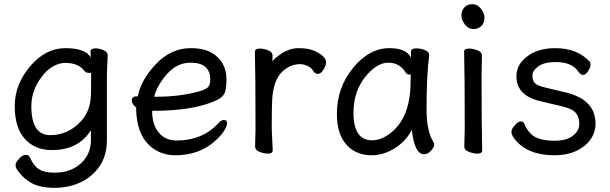

<svg xmlns="http://www.w3.org/2000/svg" viewBox="-20 -724 2941 925"><path d="M222 -73Q310 -73 372 -142Q415 -190 418 -263Q419 -290 419 -372Q419 -373 407 -373Q395 -373 388 -381Q359 -421 294 -421Q264 -421 233.5 -403Q203 -385 181 -354Q131 -289 131 -212Q131 -73 222 -73ZM242 181Q172 181 129.5 156.5Q87 132 59 88Q55 82 55 70Q55 59 72 40.5Q89 22 104 22Q119 22 125 36Q142 75 168 91.5Q194 108 244 108Q294 108 333 88.5Q372 69 395 33.5Q418 -2 418 -51V-97Q359 -1 230 -1Q148 -1 99.5 -55Q51 -109 51 -213Q51 -317 125 -404.5Q199 -492 295 -492Q391 -492 418 -447L416 -475Q416 -491 440 -491Q458 -491 478.5 -482.5Q499 -474 499 -457Q495 -381 495 -358V-50Q495 25 460 76.5Q425 128 368 154.5Q311 181 242 181Z M735 -258Q846 -258 940 -284Q974 -294 983.5 -305.5Q993 -317 993 -341Q993 -422 898 -422Q832 -422 783.5 -366Q735 -310 723 -258ZM824 24Q771 24 728 -2Q636 -59 636 -206Q615 -222 615 -241Q615 -260 640 -260H644Q658 -337 730.5 -414.5Q803 -492 899 -492Q963 -492 1001 -469Q1071 -428 1071 -340Q1071 -305 1065 -283.5Q1059 -262 1038 -249Q1017 -236 971 -221Q870 -190 713 -190Q713 -123 745 -85Q777 -47 831 -47Q954 -47 1031 -129Q1045 -146 1058 -146Q1074 -146 1074 -130Q1074 -117 1059 -93Q1044 -69 1013 -42Q938 24 824 24Z M1270 16Q1251 16 1230 7.5Q1209 -1 1209 -18L1211 -106Q1211 -367 1208 -474Q1208 -490 1232 -490Q1251 -490 1272 -481.5Q1293 -473 1293 -458Q1293 -436 1292 -428Q1303 -444 1338 -467Q1376 -492 1419 -492Q1461 -492 1488 -481.5Q1515 -471 1533 -456Q1551 -441 1551 -424Q1551 -408 1538 -388Q1525 -368 1512 -368Q1498 -368 1490 -381Q1481 -398 1461 -406.5Q1441 -415 1427 -415Q1387 -415 1353 -390Q1303 -354 1293 -265Q1289 -230 1289 -106L1294 0Q1294 16 1270 16Z M1773 -48Q1815 -48 1856 -79Q1958 -153 1958 -330L1959 -365H1950Q1941 -365 1936 -372Q1907 -422 1851 -422Q1794 -422 1738.5 -352Q1683 -282 1683 -180Q1683 -48 1773 -48ZM1770 24Q1694 24 1648.5 -27.5Q1603 -79 1603 -175Q1603 -302 1681 -397Q1759 -492 1856 -492Q1938 -492 1960 -446V-475Q1960 -491 1985 -491Q2005 -491 2026.5 -483Q2048 -475 2048 -458Q2035 -368 2035 -195Q2035 -92 2069 -38Q2072 -32 2072 -25Q2072 -16 2057 1.5Q2042 19 2023 19Q1977 19 1964 -98Q1936 -44 1882 -10Q1828 24 1770 24Z M2280 16Q2261 16 2239 7.5Q2217 -1 2217 -17L2219 -105Q2219 -368 2216 -475Q2216 -490 2240 -490Q2259 -490 2280.5 -481.5Q2302 -473 2302 -457L2300 -368Q2300 -105 2303 1Q2303 16 2280 16ZM2203 -650Q2203 -672 2217 -688Q2231 -704 2256 -704Q2280 -704 2297 -682Q2314 -660 2314 -638Q2314 -615 2299.5 -599.5Q2285 -584 2261 -584Q2237 -584 2220 -605.5Q2203 -627 2203 -650Z M2652 24Q2548 24 2489 -24Q2444 -62 2444 -90Q2444 -102 2460 -120.5Q2476 -139 2488 -139Q2501 -139 2506 -128Q2513 -109 2528 -90Q2559 -46 2651 -46Q2710 -46 2740.5 -70.5Q2771 -95 2771 -127Q2771 -159 2754.5 -179.5Q2738 -200 2686.5 -212Q2635 -224 2585 -236Q2468 -263 2468 -356Q2468 -397 2494 -428Q2549 -492 2655 -492Q2761 -492 2821 -427Q2825 -423 2825 -411Q2825 -399 2813 -381Q2801 -363 2790 -363Q2778 -363 2766 -379Q2736 -425 2657 -425Q2601 -425 2573 -404Q2545 -383 2545 -360Q2545 -336 2557 -323.5Q2569 -311 2608 -302L2704 -279Q2849 -245 2849 -128Q2849 -86 2824.5 -51.5Q2800 -17 2755.5 3.5Q2711 24 2652 24Z"/></svg>

Font: linja waso lili
Style: Bold
Weight: 400
Designer: Fontworks Inc.
Version: Version 1.000;August 6, 2022;FontCreator 14.0.0.2814 64-bit